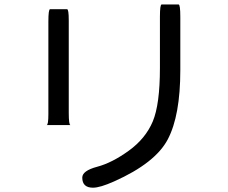

<svg xmlns="http://www.w3.org/2000/svg" viewBox="-20 -786 1040 874"><path d="M708 -709Q708 -765.6 715.8 -765.6H793Q800.8 -765.6 800.8 -709V-466.8Q800.8 -260.7 744.1 -152.3Q687.5 -43.9 499 40Q435.5 68.4 403.3 68.4Q354.5 68.4 354.5 22.5Q354.5 -8.8 422.4 -26.9Q490.2 -44.9 566.4 -100.1Q642.6 -155.3 675.3 -232.9Q708 -310.5 708 -476.6V-709ZM293 -272.5Q293 -216.8 300.8 -216.8H192.4Q200.2 -216.8 200.2 -266.6V-687.5Q200.2 -744.1 208 -744.1H285.2Q293 -744.1 293 -693.4V-272.5Z"/></svg>

Font: YuPearl-Regular
Style: Regular
Weight: 400
Designer: Max Yao
Foundry: Max-Everyday
Version: Version 1.011; ttfautohint (v1.8.3)